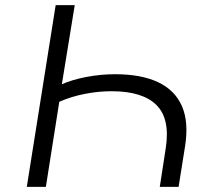

<svg xmlns="http://www.w3.org/2000/svg" viewBox="-20 -725 820 745"><path d="M84 0 196 -705H270L220 -398Q260 -416 315.5 -426.5Q371 -437 427 -437Q528 -437 593.5 -406Q659 -375 686 -313Q713 -251 698 -157L673 0H600L623 -149Q641 -264 587 -317.5Q533 -371 413 -371Q361 -371 308 -360.5Q255 -350 210 -330L158 0Z"/></svg>

Font: Nunito Sans 7pt SemiExpanded Light
Style: Italic
Weight: 300
Width: 6
Italic angle: -9°
Designer: Vernon Adams
Foundry: Vernon Adams
Version: Version 3.101;gftools[0.9.27]